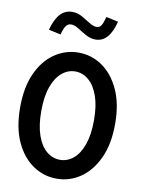

<svg xmlns="http://www.w3.org/2000/svg" viewBox="-101 -1004 802 1083"><g transform="rotate(10 300.0 -462.5)"><path d="M300 11Q226 11 164 -31Q102 -73 65 -153.5Q28 -234 28 -350Q28 -466 65 -546.5Q102 -627 164 -669Q226 -711 300 -711Q374 -711 435.5 -669Q497 -627 534.5 -546.5Q572 -466 572 -350Q572 -234 534.5 -153.5Q497 -73 435.5 -31Q374 11 300 11ZM300 -97Q342 -97 376.5 -125.5Q411 -154 431 -210.5Q451 -267 451 -350Q451 -433 431 -489Q411 -545 376.5 -574Q342 -603 300 -603Q258 -603 223.5 -574Q189 -545 169 -489Q149 -433 149 -350Q149 -267 169 -210.5Q189 -154 223.5 -125.5Q258 -97 300 -97ZM181 -794 112 -809Q128 -870 156 -900.5Q184 -931 225 -931Q255 -931 281.5 -916Q308 -901 331.5 -886Q355 -871 374 -871Q390 -871 399.5 -885Q409 -899 419 -936L488 -921Q473 -861 446 -830.5Q419 -800 379 -800Q351 -800 324 -815Q297 -830 274 -845Q251 -860 231 -860Q213 -860 202 -845.5Q191 -831 181 -794Z"/></g></svg>

Font: Red Hat Mono SemiBold
Style: Regular
Weight: 600
Monospace: yes
Designer: Pentagram, MCKL
Foundry: Pentagram, MCKL
Version: Version 1.023